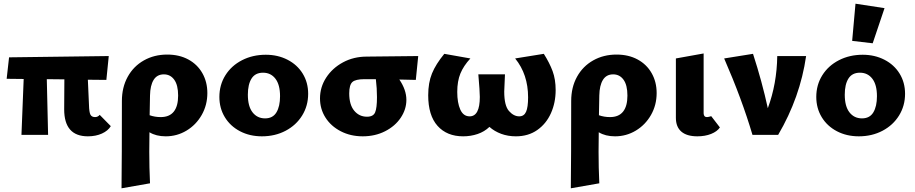

<svg xmlns="http://www.w3.org/2000/svg" viewBox="-20 -729 4945 1038"><path d="M579 -47Q564 -22 531 -7Q498 8 455 8Q327 8 327 -138L328 -300L233 -301L240 0H96L108 -302L16 -303L29 -419L568 -426L555 -297L455 -298L461 -163Q462 -122 469 -109Q476 -96 494 -96Q509 -96 519 -108Z M1101 -226Q1101 -161 1070.5 -107.5Q1040 -54 988.5 -23Q937 8 876 8Q824 8 788 -14L787 91Q787 177 791 262L637 289Q639 123 639 -183Q639 -257 670.5 -314Q702 -371 758 -402.5Q814 -434 884 -434Q949 -434 998 -407.5Q1047 -381 1074 -333.5Q1101 -286 1101 -226ZM943 -212Q943 -269 922 -298Q901 -327 866 -327Q829 -327 810.5 -297Q792 -267 791 -213L789 -106Q817 -96 849 -96Q896 -96 919.5 -125.5Q943 -155 943 -212Z M1166 -205Q1166 -270 1198.5 -322Q1231 -374 1288.5 -403.5Q1346 -433 1417 -433Q1482 -433 1534.5 -406Q1587 -379 1616.5 -331Q1646 -283 1646 -222Q1646 -157 1613.5 -104.5Q1581 -52 1524 -22Q1467 8 1396 8Q1330 8 1277.5 -19.5Q1225 -47 1195.5 -95.5Q1166 -144 1166 -205ZM1494 -209Q1494 -271 1469 -303.5Q1444 -336 1402 -336Q1360 -336 1340 -304.5Q1320 -273 1320 -217Q1320 -154 1345.5 -121.5Q1371 -89 1413 -89Q1455 -89 1474.5 -121.5Q1494 -154 1494 -209Z M2228 -297Q2168 -299 2139 -299Q2177 -243 2177 -189Q2177 -138 2146.5 -92.5Q2116 -47 2062 -19.5Q2008 8 1941 8Q1875 8 1822 -19.5Q1769 -47 1739.5 -93.5Q1710 -140 1710 -197Q1710 -258 1743.5 -309.5Q1777 -361 1834.5 -392Q1892 -423 1963 -423L2241 -426ZM2012 -301H1951Q1902 -301 1885 -285.5Q1868 -270 1868 -224Q1868 -163 1895 -130.5Q1922 -98 1964 -98Q1998 -98 2008 -121.5Q2018 -145 2018 -204Q2018 -251 2012 -301Z M2984 -242Q2984 -174 2958.5 -117Q2933 -60 2884.5 -26Q2836 8 2769 8Q2726 8 2689.5 -5.5Q2653 -19 2626 -43Q2599 -17 2562 -4.5Q2525 8 2484 8Q2396 8 2345.5 -48.5Q2295 -105 2295 -214Q2295 -282 2315.5 -332Q2336 -382 2382 -438L2523 -413Q2486 -373 2469 -331.5Q2452 -290 2452 -232Q2452 -173 2468.5 -136.5Q2485 -100 2519 -100Q2574 -100 2574 -205Q2574 -216 2572 -250L2566 -327H2710L2707 -258Q2706 -249 2706 -234Q2706 -158 2731.5 -129Q2757 -100 2787 -100Q2813 -100 2824 -124.5Q2835 -149 2835 -203Q2835 -327 2765 -413L2920 -438Q2951 -389 2967.5 -344.5Q2984 -300 2984 -242Z M3530 -226Q3530 -161 3499.5 -107.5Q3469 -54 3417.5 -23Q3366 8 3305 8Q3253 8 3217 -14L3216 91Q3216 177 3220 262L3066 289Q3068 123 3068 -183Q3068 -257 3099.5 -314Q3131 -371 3187 -402.5Q3243 -434 3313 -434Q3378 -434 3427 -407.5Q3476 -381 3503 -333.5Q3530 -286 3530 -226ZM3372 -212Q3372 -269 3351 -298Q3330 -327 3295 -327Q3258 -327 3239.5 -297Q3221 -267 3220 -213L3218 -106Q3246 -96 3278 -96Q3325 -96 3348.5 -125.5Q3372 -155 3372 -212Z M3634 -92V-413L3784 -440V-116Q3785 -96 3801 -96Q3807 -96 3814.5 -98Q3822 -100 3825 -101L3872 -40Q3857 -18 3824.5 -5Q3792 8 3750 8Q3693 8 3663.5 -17.5Q3634 -43 3634 -92Z M4338 -426Q4306 -203 4187 0H4048Q3991 -193 3895 -413L4051 -438Q4100 -287 4131 -144Q4180 -276 4182 -426Z M4393 -205Q4393 -270 4425.5 -322Q4458 -374 4515.5 -403.5Q4573 -433 4644 -433Q4709 -433 4761.5 -406Q4814 -379 4843.5 -331Q4873 -283 4873 -222Q4873 -157 4840.5 -104.5Q4808 -52 4751 -22Q4694 8 4623 8Q4557 8 4504.5 -19.5Q4452 -47 4422.5 -95.5Q4393 -144 4393 -205ZM4721 -209Q4721 -271 4696 -303.5Q4671 -336 4629 -336Q4587 -336 4567 -304.5Q4547 -273 4547 -217Q4547 -154 4572.5 -121.5Q4598 -89 4640 -89Q4682 -89 4701.5 -121.5Q4721 -154 4721 -209ZM4587 -508 4605 -709 4762 -685 4698 -495Z"/></svg>

Font: Ysabeau Ultrabold
Style: Regular
Weight: 800
Designer: Christian Thalmann (Catharsis Fonts)
Version: Version 0.003